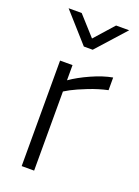

<svg xmlns="http://www.w3.org/2000/svg" viewBox="-141 -794 620 855"><g transform="rotate(20 169.5 -366.0)"><path d="M75 0V-500H134V-428Q171 -454 224.5 -478Q278 -502 323 -510V-450Q280 -441 233 -422.5Q186 -404 160 -390L134 -375V0ZM153 -595 31 -732H93L175 -641L256 -732H318L195 -595Z"/></g></svg>

Font: Titillium Web[RUS by Daymarius]
Style: Regular
Weight: 300
Designer: Cyrillization by Daymarius
Foundry: Cyrillization by Daymarius
Version: Version 1.002 September 12, 2018